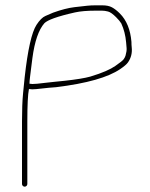

<svg xmlns="http://www.w3.org/2000/svg" viewBox="-20 -709 563 720"><path d="M90.5 -395C90.5 -401 91.2 -409.2 92.5 -419.5C93.8 -429.8 95.3 -441.8 97 -455.5C98.7 -469.2 100.2 -481 101.5 -491C109.8 -553.6 124.8 -597.3 146.5 -622C158.3 -633.8 193.6 -647.3 261.5 -662.5C280.9 -666.8 306.4 -669 338.1 -669H362.9C369.6 -669 377 -667.9 385.1 -665.8C393.2 -663.7 403.3 -656.6 415.4 -644.5C424.4 -635.5 430.9 -627.7 434.9 -621C444.7 -599.5 450.7 -576 452.9 -550.5C453.6 -542.8 454.2 -535.4 454.8 -528.2C455.3 -521 454 -512 450.9 -501C449.6 -496.3 447.2 -491.7 443.9 -487C440.6 -482.3 430 -473.8 412.1 -461.5C394.2 -449.1 365.4 -435.8 318.3 -421.7C298.8 -416.2 266.7 -410.9 221.9 -406C209.8 -404.7 198.1 -403.5 186.9 -402.5C177 -401.5 165.2 -400.2 150.5 -398.5C135.8 -396.8 125.5 -395.7 119.5 -395C113.5 -394.3 107.5 -394 101.5 -394L91.5 -395ZM88.5 -375H90.5L100.5 -374C107.8 -374 120.1 -375 137.2 -377.1C154.3 -379.1 171.4 -380.8 190 -382C306.5 -396.3 385.4 -419 430.9 -450C445.6 -460 455.2 -468.3 459.9 -475C471.6 -491.7 476.3 -510.7 473.9 -532C473.2 -538 472.9 -544.7 472.9 -552C469.1 -597.8 454.6 -633.3 429.4 -658.5C419.1 -668.8 409.2 -676.5 399.9 -681.5C390.6 -686.5 378.6 -689 363.9 -689H336.3C326.3 -689 316.5 -688.5 306.9 -687.5C297.3 -686.5 281.4 -684.7 259.1 -682.1C236.8 -679.5 209.8 -672.6 179 -661.5C170.7 -657.8 161.1 -653.7 150.3 -649.1C139.5 -644.5 128.4 -633.5 117 -616C98.8 -588 84 -522.4 72.5 -419C71.2 -407 69.2 -387 66.5 -359C63.8 -331 62.5 -296 62.5 -254V-19C62.5 -16.3 63.5 -14 65.5 -12C67.5 -10 69.8 -9 72.5 -9C75.2 -9 77.5 -10 79.5 -12C81.5 -14 82.5 -16.3 82.5 -19V-254C82.5 -314.7 84.5 -355 88.5 -375Z"/></svg>

Font: Proton
Style: RgExt
Weight: 500
Version: Version 1.017